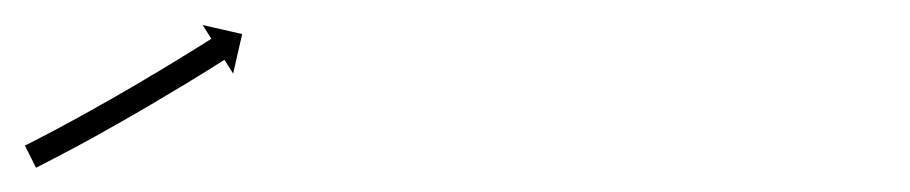

<svg xmlns="http://www.w3.org/2000/svg" viewBox="-24 -151 735 155"><path d="M-2.2 -34.4C-2.7 -34.1 -3.3 -33.8 -3.9 -33.5L5.1 -15.6C5.7 -15.9 6.3 -16.2 6.9 -16.5L6.9 -16.5L6.9 -16.5C8.5 -17.3 10.2 -18.2 11.8 -19L11.8 -19L11.8 -19C14.4 -20.3 16.9 -21.6 19.4 -23L19.5 -23L19.5 -23C22.8 -24.7 26.1 -26.4 29.3 -28.2L29.4 -28.2L29.4 -28.2C33.3 -30.2 37.1 -32.3 41 -34.4L41 -34.4L41 -34.4C45.4 -36.8 49.7 -39.1 54 -41.5L54 -41.5L54 -41.5C58.6 -44.1 63.2 -46.7 67.8 -49.3L67.8 -49.3L67.8 -49.3C72.6 -51.9 77.3 -54.6 82 -57.4L82 -57.4L82.1 -57.4C86.8 -60.1 91.5 -62.8 96.2 -65.6L96.2 -65.6L96.2 -65.6C100.7 -68.3 105.3 -71 109.8 -73.7L109.8 -73.7L109.8 -73.7C114.1 -76.2 118.3 -78.8 122.5 -81.3L122.6 -81.3L122.6 -81.3C126.3 -83.6 130.1 -85.9 133.9 -88.2L133.9 -88.2L133.9 -88.2C137.1 -90.2 140.3 -92.2 143.5 -94.1L143.5 -94.1L143.5 -94.1C145.9 -95.7 148.4 -97.2 150.8 -98.7C152.4 -99.7 154 -100.7 155.6 -101.7C156.1 -102 156.7 -102.4 157.2 -102.7L164.2 -91.6L171.5 -123.5L139.6 -130.8L146.6 -119.7C146 -119.3 145.5 -119 144.9 -118.6C143.4 -117.6 141.8 -116.7 140.3 -115.7C137.8 -114.2 135.4 -112.6 132.9 -111.1L132.9 -111.1L133 -111.1C129.8 -109.2 126.6 -107.2 123.4 -105.3L123.5 -105.3L123.5 -105.3C119.7 -103 115.9 -100.7 112.2 -98.4L112.2 -98.4L112.2 -98.4C108 -95.9 103.8 -93.4 99.6 -90.8L99.6 -90.8L99.6 -90.9C95.1 -88.2 90.6 -85.5 86.1 -82.8L86.1 -82.8L86.1 -82.8C81.4 -80.1 76.7 -77.4 72 -74.7L72.1 -74.7L72.1 -74.7C67.4 -72 62.7 -69.3 58 -66.7L58 -66.7L58 -66.7C53.5 -64.1 48.9 -61.6 44.3 -59L44.3 -59L44.3 -59C40.1 -56.7 35.8 -54.3 31.5 -52L31.5 -52L31.5 -52C27.7 -49.9 23.8 -47.9 20 -45.8L20 -45.8L20 -45.8C16.7 -44.1 13.5 -42.4 10.2 -40.7L10.2 -40.7L10.2 -40.7C7.7 -39.4 5.2 -38.1 2.7 -36.8L2.7 -36.8L2.7 -36.8C1.1 -36 -0.5 -35.2 -2.2 -34.3L-2.2 -34.4Z"/></svg>

Font: FRB American Cursive Just Arrows Extrabold
Style: Bold Italic
Weight: 800
Italic angle: -25°
Version: Version 2.0;Modular Font Editor K font №1